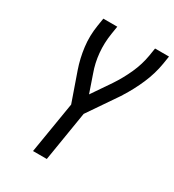

<svg xmlns="http://www.w3.org/2000/svg" viewBox="-178 -838 856 942"><g transform="rotate(30 250.5 -367.5)"><path d="M155 0 203 -291 146 -454Q127 -509 119.5 -569Q112 -629 122 -691L129 -735H208L201 -691Q192 -635 197 -580.5Q202 -526 220 -477L254 -378L327 -485Q359 -533 382.5 -585Q406 -637 415 -691L422 -735H501L494 -691Q484 -630 458.5 -571Q433 -512 398 -457V-456Q396 -454 394.5 -451Q393 -448 391 -446L279 -282L233 0Z"/></g></svg>

Font: Iosevka Curly
Style: Italic
Weight: 400
Italic angle: -9°
Monospace: yes
Designer: Belleve Invis
Foundry: Belleve Invis
Version: Version 22.1.2; ttfautohint (v1.8.4)